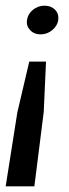

<svg xmlns="http://www.w3.org/2000/svg" viewBox="-20 -522 243 676"><path d="M142 -305 134 -128 101 134H0L41 -126L83 -305ZM137 -502Q160 -502 174 -487.5Q188 -473 185 -451Q182 -431 164 -416Q146 -401 123 -401Q100 -401 86 -416Q72 -431 75 -451Q78 -473 96 -487.5Q114 -502 137 -502Z"/></svg>

Font: Alumni Sans SemiBold
Style: Italic
Weight: 600
Italic angle: -8°
Version: Version 1.016